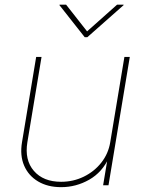

<svg xmlns="http://www.w3.org/2000/svg" viewBox="-20 -773 603 801"><path d="M234.9 7.8Q179.2 7.8 139.2 -15.9Q99.1 -39.6 80.8 -81.8Q62.5 -124 71.8 -179.7L130.9 -535.6H153.3L94.2 -179.7Q82 -105.5 121.3 -60.1Q160.6 -14.6 234.9 -14.6Q285.6 -14.6 329.3 -35.9Q373 -57.1 402.6 -94.5Q432.1 -131.8 439.9 -179.7L499 -535.6H521.5L432.6 0H410.2L429.7 -117.2H435.5Q407.2 -54.7 352.3 -23.4Q297.4 7.8 234.9 7.8ZM255.9 -753.4 343.3 -642.1 468.3 -753.4H495.6V-751.5L344.2 -617.7H333.5L228 -751.5L228.5 -753.4Z"/></svg>

Font: Inter 20pt Thin
Style: Italic
Weight: 250
Italic angle: -9.3988°
Version: Version 4.001;git-66647c0bb